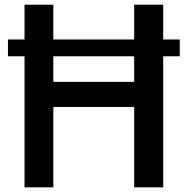

<svg xmlns="http://www.w3.org/2000/svg" viewBox="-20 -767 794 814"><path d="M13.7 -528.3V-599.6H84V-747.1H206.1V-599.6H548.8V-747.1H671.9V-599.6H742.2V-528.3H671.9V27.3H548.8V-313.5H206.1V27.3H84V-528.3ZM206.1 -419.9H548.8V-528.3H206.1Z"/></svg>

Font: GenEi M Gothic v2 Medium
Style: Regular
Weight: 500
Version: Version 2.0